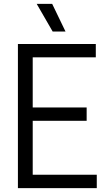

<svg xmlns="http://www.w3.org/2000/svg" viewBox="-20 -966 537 986"><path d="M148 -68.5H477V0H72V-740H472V-671.5H148V-414H425V-345.5H148ZM250.5 -804 168.5 -946H248L316.5 -804Z"/></svg>

Font: Encode Sans Condensed
Style: Regular
Weight: 400
Width: 3
Designer: Multiple Designers
Foundry: Impallari Type
Version: Version 2.000